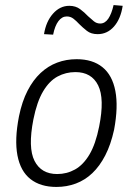

<svg xmlns="http://www.w3.org/2000/svg" viewBox="-20 -731 524 759"><path d="M203 8Q140 8 100.5 -23Q61 -54 49 -116.5Q37 -179 55 -271Q67 -330 89 -372.5Q111 -415 140.5 -442.5Q170 -470 206 -483.5Q242 -497 283 -497Q346 -497 385 -465.5Q424 -434 436 -371.5Q448 -309 431 -218Q418 -159 396 -116.5Q374 -74 345 -46.5Q316 -19 280 -5.5Q244 8 203 8ZM206 -43Q244 -43 276.5 -61Q309 -79 333.5 -120Q358 -161 372 -231Q394 -341 368 -393.5Q342 -446 278 -446Q240 -446 207.5 -428.5Q175 -411 150.5 -370Q126 -329 112 -259Q90 -147 116.5 -95Q143 -43 206 -43ZM190 -594 154 -596Q162 -646 189.5 -677Q217 -708 254 -708Q279 -708 296.5 -695Q314 -682 328 -667Q340 -656 351 -647Q362 -638 376 -638Q395 -638 408 -657Q421 -676 429 -711L465 -708Q457 -656 430.5 -626Q404 -596 366 -596Q340 -596 323.5 -609Q307 -622 293 -636Q282 -648 270.5 -657Q259 -666 244 -666Q225 -666 211 -647.5Q197 -629 190 -594Z"/></svg>

Font: Nunito Sans 10pt Condensed Light
Style: Italic
Weight: 300
Width: 3
Italic angle: -9°
Designer: Vernon Adams
Foundry: Vernon Adams
Version: Version 3.101;gftools[0.9.27]